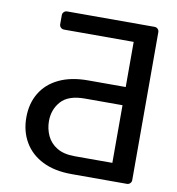

<svg xmlns="http://www.w3.org/2000/svg" viewBox="-80 -785 791 857"><g transform="rotate(10 315.5 -356.0)"><path d="M169 -27.3Q115.1 -54.3 86.6 -103Q58.2 -151.6 58.2 -214.5Q58.2 -277.3 86.6 -324.9Q115.1 -372.5 169 -398.4Q223.4 -424.7 301.1 -424.7H471.6V-629.3H155.9Q147 -629.3 141 -635.3Q134.9 -641.3 134.9 -649.9V-691.1Q134.9 -699.6 141 -705.6Q147 -711.6 155.9 -711.6H551.8Q560.4 -711.6 566.4 -705.6Q572.4 -699.6 572.4 -691.1V-20.6Q572.4 -12.1 566.4 -6Q560.4 0 551.8 0H301.1Q223 0 169 -27.3ZM174.7 -149.9Q189.3 -118.6 219.8 -100.1Q250.7 -81 301.1 -81H471.6V-342.3H301.1Q225.9 -342.3 193.2 -305Q160.5 -268.1 160.5 -215.9Q160.5 -181.1 174.7 -149.9Z"/></g></svg>

Font: DeltaSans
Style: Regular
Weight: 400
Designer: Rasmus Andersson
Foundry: rsms
Version: Version 3.012